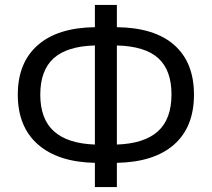

<svg xmlns="http://www.w3.org/2000/svg" viewBox="-20 -744 857 777"><path d="M364 13V-85Q215 -88 133.5 -159.5Q52 -231 52 -361Q52 -490 132.5 -561Q213 -632 364 -634V-724H453V-634Q606 -632 685.5 -561.5Q765 -491 765 -361Q765 -230 684.5 -159Q604 -88 453 -85V13ZM364 -159V-560Q251 -557 197 -508Q143 -459 143 -361Q143 -262 198.5 -212.5Q254 -163 364 -159ZM453 -159Q564 -163 619 -212.5Q674 -262 674 -362Q674 -460 620.5 -508.5Q567 -557 453 -560Z"/></svg>

Font: Noto Sans Historical
Style: Regular
Weight: 400
Designer: Monotype Design Team
Foundry: Monotype Imaging Inc.
Version: Version 2.013; ttfautohint (v1.8.4.7-5d5b)